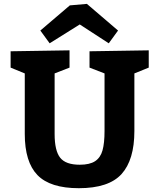

<svg xmlns="http://www.w3.org/2000/svg" viewBox="-20 -967 829 999"><path d="M395 -109.9Q446.8 -109.9 474.9 -128.4Q502.9 -147 513.4 -184.6Q523.9 -222.2 523.9 -285.2V-585L445.8 -615.2V-700.2L753.9 -705.1V-615.2L679.2 -585V-285.2Q679.2 -135.3 612.5 -61.5Q545.9 12.2 390.1 12.2Q241.2 12.2 175 -55.9Q108.9 -124 108.9 -270V-585L35.2 -615.2V-700.2L341.8 -705.1V-615.2L264.2 -585V-270Q264.2 -183.1 293 -146.5Q321.8 -109.9 395 -109.9ZM343.3 -939 432.1 -946.8 594.2 -808.1 545.9 -741.7 395 -839.8 238.3 -741.7 189.9 -808.1Z"/></svg>

Font: Kadwa
Style: Bold
Weight: 700
Designer: Sol Matas
Foundry: Sol Matas
Version: Version 1.001;PS 001.000;hotconv 1.0.70;makeotf.lib2.5.58329